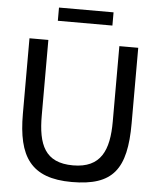

<svg xmlns="http://www.w3.org/2000/svg" viewBox="-60 -948 836 1013"><g transform="rotate(5 358.0 -441.5)"><path d="M70 -322C70 -96 141 14 358 14C576 14 646 -78 646 -322V-722H546V-322C546 -171 505 -74 357 -74C208 -74 170 -168 170 -322V-722H70ZM500 -827V-897H211V-827Z"/></g></svg>

Font: Perun
Style: Regular
Weight: 400
Foundry: Copyright (c) Stefan Peev, Context Ltd, 2016
Version: Version 1.089